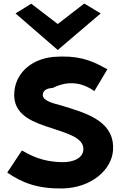

<svg xmlns="http://www.w3.org/2000/svg" viewBox="-20 -1044 691 1087"><path d="M68 -968 307 -761 550 -968 457 -1024 307 -908 157 -1023ZM61 -492C69 -388 172 -350 274 -318C365 -287 452 -264 452 -200C452 -149 395 -124 329 -126C216 -128 149 -167 104 -192L21 -67C107 -8 194 25 335 23C498 19 613 -83 620 -194V-219V-220C613 -367 451 -408 333 -445C279 -460 227 -471 222 -504C222 -531 242 -544 278 -546C345 -580 425 -587 504 -535L514 -528L588 -652L578 -657C486 -709 413 -731 283 -722C143 -708 66 -617 61 -520C60 -511 60 -501 61 -492Z"/></svg>

Font: Bluebird
Style: SfBdExt
Weight: 700
Designer: Jasper
Foundry: Cannot Into Space Fonts
Version: Version 0.98